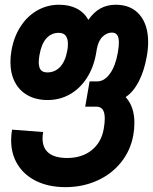

<svg xmlns="http://www.w3.org/2000/svg" viewBox="-20 -578 645 810"><path d="M27 14Q27 -10.5 31 -31L162 -21Q159.5 -5 159.5 6Q159.5 46.5 185.5 67.5Q211.5 88.5 263.5 88.5Q325.5 88.5 366.5 55.8Q407.5 23 417.5 -33.5Q422 -59 422 -77.5Q422 -103.5 413.2 -115.8Q404.5 -128 386.5 -128H339.5L358 -234.5H389.5Q420 -234.5 443.5 -266.8Q467 -299 477 -355.5Q481.5 -382 481.5 -398Q481.5 -421 474 -430.8Q466.5 -440.5 452 -440.5Q431 -440.5 413 -423.5Q395 -406.5 388.5 -371.5L385 -350.5Q374.5 -292.5 346 -248.5Q317.5 -204.5 275 -180.2Q232.5 -156 181 -156Q132.5 -156 97 -175.8Q61.5 -195.5 42.8 -231.8Q24 -268 24 -316.5Q24 -340 28.5 -365.5Q38.5 -422.5 66.8 -466.2Q95 -510 137.2 -534Q179.5 -558 229 -558Q273 -558 304.5 -541.5Q336 -525 352.5 -494Q376.5 -528 404.8 -543Q433 -558 468.5 -558Q533 -558 569 -515.8Q605 -473.5 605 -400Q605 -371.5 599 -338.5Q588 -277.5 565 -233.5Q542 -189.5 510 -168.5Q547 -128 547 -60.5Q547 -33 542.5 -8.5Q531 56.5 491 106.5Q451 156.5 389.8 184Q328.5 211.5 256.5 211.5Q186.5 211.5 134.5 186.5Q82.5 161.5 54.8 116.8Q27 72 27 14ZM264 -365.5Q266.5 -378 266.5 -392.5Q266.5 -439.5 228 -439.5Q196.5 -439.5 175.5 -416Q154.5 -392.5 146.5 -345.5Q143.5 -328.5 143.5 -315.5Q143.5 -293.5 152.2 -283Q161 -272.5 179.5 -272.5Q212 -272.5 234 -296.2Q256 -320 264 -365.5Z"/></svg>

Font: JuliaMono ExtraBold
Style: Italic
Weight: 800
Italic angle: -9°
Monospace: yes
Designer: cormullion
Foundry: corm
Version: Version 0.057; ttfautohint (v1.8.4)